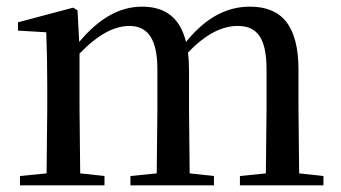

<svg xmlns="http://www.w3.org/2000/svg" viewBox="-20 -557 1024 577"><path d="M778 0H952V-28L879 -36L877 -230V-347C877 -481 826 -537 731 -537C662 -537 599 -505 539 -431C521 -505 475 -537 407 -537C338 -537 277 -501 218 -431L213 -526L200 -534L34 -490V-465L119 -460C121 -410 122 -363 122 -296V-230L120 -36L40 -28V0H294V-28L221 -36L219 -230V-396C275 -454 324 -479 369 -479C422 -479 453 -443 453 -348V-230L451 -36L372 -28V0H623V-28L550 -36L548 -230V-348C548 -367 547 -384 545 -399C600 -457 650 -479 694 -479C750 -479 781 -447 781 -348V-230L779 -36L701 -28V0Z"/></svg>

Font: Noto Serif HK Medium
Style: Regular
Weight: 500
Designer: Ryoko NISHIZUKA 西塚涼子 (kana & ideographs); Frank Grießhammer (Latin, Greek & Cyrillic); Wenlong ZHANG 张文龙 (bopomofo); San
Foundry: Adobe
Version: Version 2.001;hotconv 1.1.0;makeotfexe 2.6.0